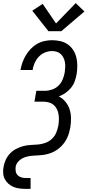

<svg xmlns="http://www.w3.org/2000/svg" viewBox="-27 -1002 564 1237"><path d="M285 -801 181 -933 248 -977 334 -851 461 -982 517 -928 368 -801ZM140 215Q120 215 99.5 212.5Q79 210 60.5 202.5Q42 195 27.5 182Q13 169 4 152Q-5 135 -6.5 114Q-8 93 -4 73Q0 49 10.5 26.5Q21 4 38.5 -14Q56 -32 78.5 -43.5Q101 -55 124.5 -61Q148 -67 171.5 -68Q195 -69 218.5 -71Q242 -73 265.5 -81.5Q289 -90 307.5 -107.5Q326 -125 335.5 -148Q345 -171 349 -194Q352 -212 352.5 -230.5Q353 -249 350 -266.5Q347 -284 339 -300Q331 -316 317.5 -327Q304 -338 287 -342.5Q270 -347 251 -347H195L207 -417H263Q285 -417 308.5 -425Q332 -433 349.5 -450Q367 -467 376.5 -489.5Q386 -512 390 -535Q392 -551 393 -567.5Q394 -584 391.5 -599.5Q389 -615 382.5 -629Q376 -643 365 -653.5Q354 -664 339 -668.5Q324 -673 308 -673Q285 -673 262 -663.5Q239 -654 222.5 -636Q206 -618 196 -595.5Q186 -573 183 -551H105Q109 -575 117.5 -599Q126 -623 139 -645Q152 -667 170.5 -686.5Q189 -706 211.5 -719Q234 -732 259 -737.5Q284 -743 308 -743Q335 -743 361.5 -737Q388 -731 409 -716.5Q430 -702 444 -680.5Q458 -659 464.5 -633.5Q471 -608 471 -580.5Q471 -553 467 -526Q463 -503 455 -480Q447 -457 431.5 -437.5Q416 -418 395.5 -403.5Q375 -389 352 -381Q377 -368 395 -346Q413 -324 421.5 -297.5Q430 -271 430.5 -241Q431 -211 426 -181Q423 -165 418.5 -148.5Q414 -132 407 -116.5Q400 -101 390 -86.5Q380 -72 367.5 -59.5Q355 -47 340.5 -37Q326 -27 310 -20Q294 -13 277.5 -9Q261 -5 244.5 -3Q228 -1 212 -0.5Q196 0 179.5 1.5Q163 3 146.5 7Q130 11 114.5 19.5Q99 28 88 42Q77 56 74 72Q72 88 74.5 102.5Q77 117 87 127Q97 137 111 141Q125 145 140 145H170V215Z"/></svg>

Font: Iosevka SS04
Style: Italic
Weight: 400
Italic angle: -9°
Monospace: yes
Designer: Belleve Invis
Foundry: Belleve Invis
Version: Version 19.0.0; ttfautohint (v1.8.4)